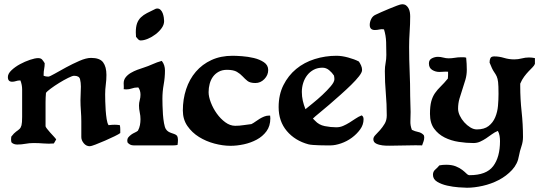

<svg xmlns="http://www.w3.org/2000/svg" viewBox="-20 -677 2540 902"><path d="M159 -404Q172 -404 178 -397Q184 -390 190 -380Q190 -366 187.5 -353.5Q185 -341 185 -327V-321Q190 -319 195.5 -318Q201 -317 207 -317Q213 -317 236.5 -330.5Q260 -344 290.5 -360.5Q321 -377 353 -391Q385 -405 408 -405Q449 -405 464.5 -384Q480 -363 480 -325Q480 -302 477 -279.5Q474 -257 474 -234Q474 -222 474.5 -201Q475 -180 476.5 -158.5Q478 -137 481 -117.5Q484 -98 490 -89Q498 -90 505 -90.5Q512 -91 519 -91Q525 -91 531 -90.5Q537 -90 543 -89Q545 -80 545 -70.5Q545 -61 545 -52Q539 -47 518.5 -37Q498 -27 474 -16.5Q450 -6 429 2Q408 10 402 10Q385 10 373.5 -4Q362 -18 362 -33V-107Q362 -130 360 -156.5Q358 -183 358 -206Q358 -222 359 -238Q360 -254 360 -270Q360 -289 356 -305Q352 -321 328 -321Q320 -321 300 -311Q280 -301 258 -287.5Q236 -274 218 -260.5Q200 -247 196 -241Q195 -230 194.5 -219Q194 -208 194 -197V-84Q194 -81 200.5 -72.5Q207 -64 215.5 -54.5Q224 -45 232.5 -36Q241 -27 244 -22L233 -3Q209 -1 185.5 -3Q162 -5 138 -5Q118 -5 99.5 -1.5Q81 2 61 2Q44 2 34 -8Q32 -13 32 -23L33 -35Q46 -52 55.5 -58.5Q65 -65 71.5 -71Q78 -77 81 -88.5Q84 -100 84 -128V-257Q84 -278 76 -299H73Q64 -299 55 -296Q46 -293 37 -293Q17 -293 17 -315Q17 -331 34 -347Q51 -363 74 -375.5Q97 -388 121 -396Q145 -404 159 -404Z M719 -637Q728 -637 734.5 -630.5Q741 -624 744.5 -614.5Q748 -605 749.5 -595Q751 -585 751 -578Q751 -561 739.5 -545Q728 -529 711 -516Q694 -503 675 -495Q656 -487 641 -487Q634 -487 628.5 -493Q623 -499 619 -504L618 -525Q618 -551 624 -567.5Q630 -584 642 -595.5Q654 -607 670.5 -615.5Q687 -624 708 -634Q712 -637 719 -637ZM740 -391Q748 -381 751.5 -369.5Q755 -358 755 -346Q755 -313 749 -280Q743 -247 743 -213Q743 -202 743.5 -181.5Q744 -161 745.5 -139.5Q747 -118 750.5 -98.5Q754 -79 759 -71Q764 -63 770.5 -59Q777 -55 784 -52.5Q791 -50 798.5 -47.5Q806 -45 812 -39Q816 -31 816 -20Q816 -14 815.5 -8Q815 -2 814 4Q804 6 794 6Q784 6 774 6H608Q590 6 579 -8L578 -16Q578 -26 583.5 -32.5Q589 -39 596.5 -44.5Q604 -50 613 -54Q622 -58 628 -63Q635 -76 637.5 -89.5Q640 -103 640 -117Q640 -133 636.5 -149Q633 -165 633 -181Q633 -194 636.5 -206.5Q640 -219 640 -232Q640 -252 630 -266H626Q612 -266 599.5 -261.5Q587 -257 573 -257Q565 -257 561 -258Q562 -265 561.5 -272Q561 -279 561 -286Q561 -302 570.5 -314Q580 -326 594.5 -334.5Q609 -343 625 -349Q641 -355 654 -359Q676 -366 697 -375.5Q718 -385 740 -391Z M1073 -415Q1089 -415 1117 -413Q1145 -411 1172.5 -404.5Q1200 -398 1220 -384.5Q1240 -371 1240 -348Q1240 -324 1222 -305.5Q1204 -287 1180 -287Q1155 -287 1143 -296.5Q1131 -306 1120 -318Q1109 -330 1093 -339.5Q1077 -349 1046 -349Q1024 -349 1007.5 -340Q991 -331 980.5 -316.5Q970 -302 965 -283Q960 -264 960 -244Q960 -223 970.5 -195.5Q981 -168 998.5 -143.5Q1016 -119 1038.5 -102.5Q1061 -86 1085 -86Q1105 -86 1123.5 -89Q1142 -92 1161 -94Q1171 -99 1180.5 -106Q1190 -113 1200 -119Q1210 -125 1221 -129.5Q1232 -134 1244 -134H1249L1250 -121Q1250 -85 1232 -60.5Q1214 -36 1186 -21Q1158 -6 1125.5 1Q1093 8 1063 8Q1027 8 987.5 -2.5Q948 -13 915 -33.5Q882 -54 860.5 -85Q839 -116 839 -158Q839 -211 854.5 -258Q870 -305 900 -340Q930 -375 973.5 -395Q1017 -415 1073 -415Z M1561 -415Q1585 -415 1615 -407Q1645 -399 1666 -388Q1672 -379 1676.5 -369Q1681 -359 1681 -348Q1681 -337 1666.5 -318.5Q1652 -300 1629.5 -278Q1607 -256 1579.5 -231.5Q1552 -207 1526.5 -185Q1501 -163 1480 -146Q1459 -129 1450 -120L1460 -110Q1478 -90 1506 -84.5Q1534 -79 1560 -79Q1577 -79 1592 -85.5Q1607 -92 1621.5 -101Q1636 -110 1650 -119.5Q1664 -129 1679 -135Q1688 -130 1688 -117Q1688 -91 1672 -69Q1656 -47 1633 -30Q1610 -13 1582.5 -3.5Q1555 6 1533 6Q1524 6 1509.5 6Q1495 6 1480 5.5Q1465 5 1451 4Q1437 3 1429 1Q1366 -16 1327.5 -61.5Q1289 -107 1289 -174Q1289 -232 1311.5 -277Q1334 -322 1371.5 -353Q1409 -384 1458.5 -399.5Q1508 -415 1561 -415ZM1398 -245Q1398 -224 1402.5 -204Q1407 -184 1415 -164Q1427 -174 1449.5 -192Q1472 -210 1494.5 -231Q1517 -252 1534 -272Q1551 -292 1551 -305Q1551 -312 1549 -322Q1540 -336 1526 -347.5Q1512 -359 1495 -359Q1472 -359 1454 -349.5Q1436 -340 1423.5 -324Q1411 -308 1404.5 -287.5Q1398 -267 1398 -245Z M1869 -657Q1881 -657 1888 -651.5Q1895 -646 1899.5 -637.5Q1904 -629 1905.5 -619Q1907 -609 1907 -600Q1907 -564 1904.5 -528Q1902 -492 1902 -456Q1902 -398 1904.5 -341Q1907 -284 1907 -226Q1907 -208 1908 -188.5Q1909 -169 1909 -151Q1909 -128 1908 -108Q1907 -88 1915 -67Q1929 -60 1944.5 -57Q1960 -54 1971 -42Q1973 -36 1973 -31Q1973 -21 1969.5 -12Q1966 -3 1963 6Q1932 5 1902 6Q1872 7 1841 7Q1830 7 1812 7.5Q1794 8 1777 6Q1760 4 1747 -2.5Q1734 -9 1734 -23Q1734 -33 1744 -43Q1754 -53 1765.5 -66Q1777 -79 1787 -95.5Q1797 -112 1797 -135Q1797 -188 1792.5 -239.5Q1788 -291 1788 -343Q1788 -363 1791.5 -381Q1795 -399 1795 -419Q1795 -449 1794 -479.5Q1793 -510 1784 -539Q1773 -541 1762.5 -538.5Q1752 -536 1741 -536Q1717 -536 1717 -560Q1717 -574 1724 -588Q1731 -602 1745 -608Q1753 -612 1771 -620Q1789 -628 1808.5 -636Q1828 -644 1845 -650.5Q1862 -657 1869 -657Z M2302 -412Q2325 -412 2348 -405Q2371 -398 2396 -398Q2414 -398 2431 -402.5Q2448 -407 2465 -407Q2479 -407 2493 -404V-377Q2490 -369 2481.5 -360.5Q2473 -352 2463 -341.5Q2453 -331 2442.5 -317Q2432 -303 2424 -284V-272Q2424 -212 2430.5 -152.5Q2437 -93 2437 -33Q2437 -11 2429.5 11Q2422 33 2418 55Q2412 93 2385.5 121.5Q2359 150 2323.5 168.5Q2288 187 2248 196Q2208 205 2174 205Q2161 205 2134.5 203Q2108 201 2081 195Q2054 189 2034 177Q2014 165 2014 144Q2014 129 2024.5 120Q2035 111 2044 100Q2059 97 2076 97Q2103 97 2121.5 104.5Q2140 112 2152 121.5Q2164 131 2171.5 138.5Q2179 146 2186 146Q2265 146 2297 103.5Q2329 61 2329 -14Q2329 -26 2327 -38.5Q2325 -51 2319 -62Q2304 -56 2290.5 -46Q2277 -36 2263.5 -27Q2250 -18 2235.5 -11.5Q2221 -5 2204 -5Q2171 -5 2135 -10.5Q2099 -16 2069 -31Q2039 -46 2019.5 -72.5Q2000 -99 2000 -142Q2000 -178 2006 -200.5Q2012 -223 2023.5 -239.5Q2035 -256 2050.5 -271Q2066 -286 2084 -308Q2085 -316 2085 -324Q2085 -332 2085 -340Q2074 -341 2064.5 -340Q2055 -339 2044 -339Q2026 -339 2010.5 -348.5Q1995 -358 1995 -379Q1995 -396 2009 -403Q2023 -410 2037 -410Q2050 -410 2062.5 -406.5Q2075 -403 2088 -403Q2102 -403 2116.5 -405.5Q2131 -408 2145 -408Q2151 -408 2157.5 -408Q2164 -408 2170 -406Q2173 -377 2173 -349Q2173 -325 2166.5 -302.5Q2160 -280 2152.5 -258Q2145 -236 2138.5 -213.5Q2132 -191 2132 -166Q2132 -151 2140 -134Q2148 -117 2161 -102.5Q2174 -88 2189.5 -78.5Q2205 -69 2220 -69Q2255 -69 2275.5 -85Q2296 -101 2306.5 -126Q2317 -151 2319.5 -180Q2322 -209 2322 -236Q2322 -275 2320 -291.5Q2318 -308 2313.5 -318Q2309 -328 2300.5 -340Q2292 -352 2280 -383Q2280 -396 2284 -404Q2288 -412 2302 -412Z"/></svg>

Font: CAT Altenglisch
Style: Regular
Weight: 400
Designer: Peter Wiegel
Foundry: Peter Wiegel, CAT Fonts
Version: Version 1.000